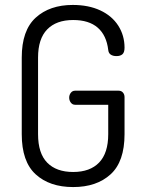

<svg xmlns="http://www.w3.org/2000/svg" viewBox="-20 -751 581 777"><path d="M276 -670Q208 -670 171 -632Q134 -594 134 -518V-208Q134 -130.6 171 -92.8Q208 -55 276.1 -55Q344.3 -55 381.1 -93.2Q418 -131.5 418 -208V-327H284Q273.2 -327 266.6 -335.8Q260 -344.5 260 -355.8Q260 -367 266.6 -375.5Q273.2 -384 284 -384H460Q471 -384 477.5 -376.5Q484 -369 484 -358V-208Q484 -96.9 427.5 -45.5Q371 6 276 6Q180.8 6 124.4 -45.5Q68 -96.9 68 -208V-518Q68 -628 124.5 -679.5Q181 -731 274.6 -731Q338.4 -731 385.7 -709Q433 -687 458.5 -647.3Q484 -607.5 484 -558Q484 -539 475.5 -531.5Q467 -524 451.3 -524Q437 -524 428.1 -530Q419.3 -535.9 418 -549Q411 -608 375.5 -639Q340 -670 276 -670Z"/></svg>

Font: Dosis
Style: Regular
Weight: 400
Designer: Edgar Tolentino, Pablo Impallari, Igino Marini
Foundry: Edgar Tolentino, Pablo Impallari, Igino Marini
Version: Version 1.007;Glyphs 3.1.1 (3134)